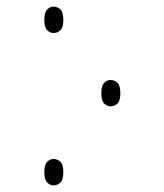

<svg xmlns="http://www.w3.org/2000/svg" viewBox="-20 -556 493 576"><path d="M140 -457Q130 -457 121.5 -465.5Q113 -474 113 -496Q113 -519 121.5 -527.5Q130 -536 140 -536Q153 -536 161.5 -527.5Q170 -519 170 -496Q170 -474 161.5 -465.5Q153 -457 140 -457ZM311 -237Q301 -237 292.5 -245.5Q284 -254 284 -276Q284 -299 292.5 -307.5Q301 -316 311 -316Q324 -316 332.5 -307.5Q341 -299 341 -276Q341 -254 332.5 -245.5Q324 -237 311 -237ZM140 0Q130 0 121.5 -8.5Q113 -17 113 -39Q113 -62 121.5 -70.5Q130 -79 140 -79Q153 -79 161.5 -70.5Q170 -62 170 -39Q170 -17 161.5 -8.5Q153 0 140 0Z"/></svg>

Font: Noto Serif Georgian ExtraCondensed Thin
Style: Regular
Weight: 100
Width: 2
Designer: Monotype Design Team, Akaki Razmadze
Foundry: Google LLC
Version: Version 2.003; ttfautohint (v1.8.4.7-5d5b)